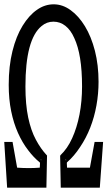

<svg xmlns="http://www.w3.org/2000/svg" viewBox="-21 -783 494 881"><path d="M280.8 -49.3Q281.7 -49.3 283.2 -47.4Q281.7 -53.2 280.8 -49.3ZM167 -49.3Q166 -53.2 165 -47.4Q166 -49.3 167 -49.3ZM167 -49.3Q168.5 -49.8 169.9 -46.4Q168.5 -52.7 167 -49.3ZM191.9 78.1H11.7Q5.4 -22.9 -1.5 -131.8H36.6Q47.4 -67.4 57.6 -13.7Q84.5 -11.7 110.8 -11.7Q136.7 -11.7 161.6 -13.7Q162.1 -21 162.6 -35.2Q161.6 -36.6 161.1 -38.1Q132.8 -61 107.9 -94.2Q81.5 -128.4 61.5 -173.1Q41.5 -217.8 30.3 -272.7Q19 -327.6 19 -393.6Q19 -479.5 36.1 -548.3Q53.2 -617.2 82.8 -665Q112.3 -712.9 148.4 -737.8Q184.1 -763.2 225.3 -763.2Q266.6 -763.2 303.2 -736.3Q339.8 -710 368.9 -662.4Q397.9 -614.7 414.6 -549.6Q431.2 -484.4 431.2 -407.2Q431.2 -353 421.6 -299.6Q412.1 -246.1 393.1 -197.5Q374 -148.9 346.2 -107.9Q319.8 -67.4 286.6 -38.1Q286.1 -36.6 285.6 -35.6Q285.6 -21 286.6 -13.7H391.6Q401.9 -67.4 413.1 -131.8H452.1Q444.8 -23.4 437 78.1H257.8Q256.3 9.3 254.9 -69.3Q255.9 -65.4 256.3 -70.8Q288.6 -101.1 310.1 -148.9Q332 -196.8 343.8 -257.6Q355.5 -318.4 355.5 -386.2Q355.5 -532.7 319.8 -608.4Q303.7 -645 279.3 -664.3Q254.9 -683.6 224.1 -683.6Q193.4 -683.6 169.4 -663.1Q95.7 -602.5 95.7 -386.2Q95.7 -303.7 108.4 -243.7Q121.1 -183.6 143.6 -142.1Q165.5 -100.6 194.8 -69.3Q193.4 9.3 191.9 78.1ZM277.8 -46.4Q279.3 -49.3 280.8 -49.3Q279.3 -52.7 277.8 -46.4ZM171.4 -40V-40.5Q171.4 -40.5 171.4 -40Z"/></svg>

Font: Scarab Serif
Style: Condensed-Light
Weight: 300
Designer: John Roberts
Foundry: Scarab
Version: 1.0